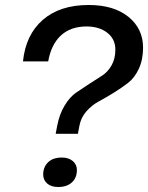

<svg xmlns="http://www.w3.org/2000/svg" viewBox="-20 -742 593 769"><path d="M213 7Q185 7 169 -7Q153 -21 153 -43Q153 -73 172.5 -92Q192 -111 228 -111Q255 -111 271.5 -97Q288 -83 288 -61Q288 -30 268 -11.5Q248 7 213 7ZM292 -206H203L209 -238Q218 -285 239 -319.5Q260 -354 285.5 -371.5Q311 -389 339 -407Q367 -425 389.5 -439.5Q412 -454 427 -480.5Q442 -507 442 -543Q442 -586 409.5 -611Q377 -636 327 -636Q263 -636 224 -600Q185 -564 173 -496H72Q83 -603 151.5 -662.5Q220 -722 335 -722Q436 -722 494.5 -674.5Q553 -627 553 -551Q553 -503 536 -466.5Q519 -430 493 -410Q467 -390 435.5 -370.5Q404 -351 376 -336Q348 -321 326 -296Q304 -271 298 -238Z"/></svg>

Font: Creato Display Medium
Style: Italic
Weight: 500
Italic angle: -10°
Version: Version 1.000